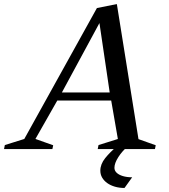

<svg xmlns="http://www.w3.org/2000/svg" viewBox="-57 -740 838 953"><path d="M-37 0 -33 -20 82 -56 54 -33 424 -700 523 -720 633 -33 612 -56 716 -19 712 0H428L432 -20L547 -56L531 -33L492 -258L513 -241H210L237 -258L109 -33L103 -56L207 -19L203 0ZM241 -264 233 -281H506L490 -264L434 -643H446ZM561 193Q535 193 513 186.5Q491 180 475 168.5Q459 157 450 141.5Q441 126 441 107Q441 75 465 45Q489 15 526 -16H580Q550 9 530.5 39.5Q511 70 511 93Q511 107 522 117.5Q533 128 553 134Q573 140 599 140Z"/></svg>

Font: Wittgenstein
Style: Italic
Weight: 400
Italic angle: -11°
Designer: Jörg Drees
Foundry: Jörg Drees
Version: Version 1.500